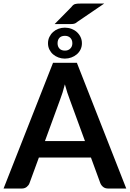

<svg xmlns="http://www.w3.org/2000/svg" viewBox="-26 -1084 746 1104"><path d="M462.5 -273 374.5 -513.5Q368 -529.5 361 -551.5Q354 -573.5 347 -599Q340.5 -573.5 333.5 -551.2Q326.5 -529 320 -512.5L232.5 -273ZM700 0H596Q578.5 0 567.5 -8.8Q556.5 -17.5 551 -30.5L497 -178H197.5L143.5 -30.5Q139.5 -19 128 -9.5Q116.5 0 99.5 0H-5.5L279 -723H416ZM250 -835Q250 -855 258 -871.5Q266 -888 279.2 -900Q292.5 -912 310 -918.5Q327.5 -925 346.5 -925Q366.5 -925 384.2 -918.5Q402 -912 415.5 -900Q429 -888 437 -871.5Q445 -855 445 -835Q445 -815.5 437 -799.2Q429 -783 415.5 -771.5Q402 -760 384.2 -753.5Q366.5 -747 346.5 -747Q327.5 -747 310 -753.5Q292.5 -760 279.2 -771.5Q266 -783 258 -799.2Q250 -815.5 250 -835ZM305 -835Q305 -816.5 315.8 -804.8Q326.5 -793 347.5 -793Q366.5 -793 378.2 -804.8Q390 -816.5 390 -835Q390 -855 378.2 -866.5Q366.5 -878 347.5 -878Q326.5 -878 315.8 -866.5Q305 -855 305 -835ZM573 -1063.5 419 -958.5Q409 -949.5 400.2 -947.5Q391.5 -945.5 377.5 -945.5H288L384 -1043Q389 -1050 394 -1054.2Q399 -1058.5 405 -1060.5Q411 -1062.5 418.2 -1063Q425.5 -1063.5 435.5 -1063.5Z"/></svg>

Font: Lato 2
Style: Bold
Weight: 700
Designer: Lukasz Dziedzic with Adam Twardoch and Botio Nikoltchev
Foundry: tyPoland Lukasz Dziedzic
Version: Version 2.015; 2015-08-06; http://www.latofonts.com/